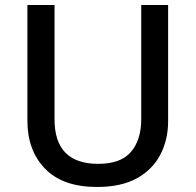

<svg xmlns="http://www.w3.org/2000/svg" viewBox="-20 -734 778 764"><path d="M649 -252Q649 -178 618 -118.5Q587 -59 524.5 -24.5Q462 10 366 10Q230 10 159.5 -62.5Q89 -135 89 -254V-714H197V-259Q197 -82 371 -82Q461 -82 501.5 -130Q542 -178 542 -260V-714H649Z"/></svg>

Font: Noto Sans Medium
Style: Regular
Weight: 500
Designer: Monotype Design Team
Foundry: Monotype Imaging Inc.
Version: Version 2.007